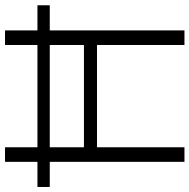

<svg xmlns="http://www.w3.org/2000/svg" viewBox="-15 -739 754 764"><g transform="rotate(-90 362.0 -357.0)"><path d="M100 0V-536H0V-585H100V-714H158V-585H565V-714H623V-585H723V-536H623V0H565V-348H158V0ZM158 -400H565V-536H158Z"/></g></svg>

Font: Noto Sans Devanagari Light
Style: Regular
Weight: 300
Version: Version 2.003